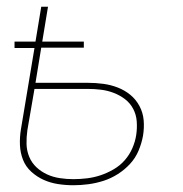

<svg xmlns="http://www.w3.org/2000/svg" viewBox="-20 -540 540 568"><path d="M197 8Q174 8 151.5 4.5Q129 1 109 -8Q89 -17 72.5 -32Q56 -47 48 -67.5Q40 -88 39 -111Q38 -134 42 -158L82 -398H23V-417H85L102 -520H122L105 -417H228V-399H102L85 -295H240Q263 -295 285.5 -292Q308 -289 328.5 -281Q349 -273 365.5 -259.5Q382 -246 392.5 -226.5Q403 -207 405 -184.5Q407 -162 403 -138Q399 -116 390 -94.5Q381 -73 365 -55.5Q349 -38 328.5 -25Q308 -12 286 -5Q264 2 241.5 5Q219 8 197 8ZM197 -10Q217 -10 237.5 -12.5Q258 -15 277.5 -21.5Q297 -28 316 -39Q335 -50 349 -66Q363 -82 371.5 -101.5Q380 -121 383 -141Q386 -161 384.5 -181Q383 -201 374 -218Q365 -235 350 -246.5Q335 -258 317 -265Q299 -272 279.5 -274.5Q260 -277 239 -277H82L61 -155Q58 -134 58.5 -114Q59 -94 66.5 -76Q74 -58 88 -45Q102 -32 119.5 -24Q137 -16 157 -13Q177 -10 197 -10Z"/></svg>

Font: Iosevka SS18 Thin
Style: Italic
Weight: 100
Italic angle: -9°
Monospace: yes
Designer: Belleve Invis
Foundry: Belleve Invis
Version: Version 25.1.1; ttfautohint (v1.8.4)